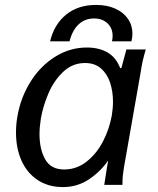

<svg xmlns="http://www.w3.org/2000/svg" viewBox="-20 -751 640 780"><path d="M45 -212.5Q45 -246 50.5 -277Q63.5 -354 103.5 -418.2Q143.5 -482.5 203.5 -520.2Q263.5 -558 333 -558Q382 -558 417 -537.8Q452 -517.5 468.5 -473.5L473.5 -476L493.5 -550H572Q564 -522 559.2 -500.8Q554.5 -479.5 551 -455L483.5 -70.5Q480.5 -52 479 -38Q477.5 -24 477.5 0H403.5Q405 -11 408.8 -33.8Q412.5 -56.5 414.5 -70L419.5 -99Q388.5 -54 341.5 -22.5Q294.5 9 235.5 9Q176.5 9 133.2 -19.5Q90 -48 67.5 -98.2Q45 -148.5 45 -212.5ZM434 -281Q439 -311 439 -337Q439 -380 427.2 -415.5Q415.5 -451 390.2 -473Q365 -495 325.5 -495Q274 -495 236 -458.5Q198 -422 176.2 -370.2Q154.5 -318.5 146 -269.5Q140.5 -234.5 140.5 -206Q140.5 -145 163.5 -103.8Q186.5 -62.5 240.5 -62.5Q291.5 -62.5 332.2 -94.8Q373 -127 398.8 -177.2Q424.5 -227.5 434 -281ZM370.5 -731Q414.5 -731 448 -716Q481.5 -701 499.8 -674.5Q518 -648 518 -614Q518 -600.5 514 -583H435Q437.5 -595.5 437.5 -605Q437.5 -636.5 416.8 -656.2Q396 -676 362 -676Q325 -676 299.2 -651.8Q273.5 -627.5 262.5 -583H183.5Q200 -652 248.5 -691.5Q297 -731 370.5 -731Z"/></svg>

Font: JuliaMono Italic
Style: Regular
Weight: 400
Italic angle: -9°
Monospace: yes
Designer: cormullion
Foundry: corm
Version: Version 0.049; ttfautohint (v1.8.4)